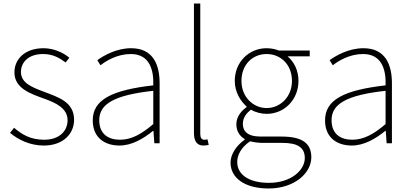

<svg xmlns="http://www.w3.org/2000/svg" viewBox="-20 -814 2337 1091"><path d="M229 13C340 13 401 -55 401 -133C401 -236 310 -262 226 -294C163 -318 99 -342 99 -405C99 -457 138 -507 225 -507C280 -507 318 -485 353 -459L374 -486C336 -518 280 -540 228 -540C119 -540 62 -476 62 -403C62 -312 152 -282 232 -253C294 -231 364 -200 364 -131C364 -71 319 -20 231 -20C153 -20 104 -50 60 -88L37 -59C84 -20 150 13 229 13Z M659 13C729 13 795 -26 849 -70H852L857 0H887V-341C887 -448 849 -540 725 -540C639 -540 566 -496 533 -472L551 -443C585 -470 648 -507 723 -507C832 -507 854 -414 851 -329C614 -302 507 -247 507 -130C507 -30 577 13 659 13ZM662 -20C598 -20 544 -50 544 -131C544 -220 622 -273 851 -298V-109C782 -50 725 -20 662 -20Z M1136 13C1151 13 1157 11 1166 9L1159 -22C1148 -20 1144 -20 1140 -20C1126 -20 1118 -31 1118 -53V-794H1082V-59C1082 -8 1102 13 1136 13Z M1506 257C1654 257 1749 169 1749 80C1749 -1 1696 -38 1580 -38H1463C1382 -38 1360 -71 1360 -111C1360 -147 1382 -172 1406 -191C1430 -176 1465 -167 1495 -167C1597 -167 1676 -249 1676 -354C1676 -414 1651 -463 1614 -494H1740V-527H1564C1549 -533 1525 -540 1495 -540C1394 -540 1314 -461 1314 -354C1314 -290 1348 -238 1381 -209V-205C1358 -189 1323 -156 1323 -108C1323 -68 1343 -40 1370 -24V-20C1321 15 1290 64 1290 110C1290 198 1372 257 1506 257ZM1495 -200C1419 -200 1352 -263 1352 -354C1352 -449 1417 -507 1495 -507C1574 -507 1639 -448 1639 -354C1639 -263 1572 -200 1495 -200ZM1508 225C1393 225 1328 177 1328 107C1328 68 1349 24 1401 -11C1430 -4 1458 -2 1465 -2H1585C1668 -2 1712 22 1712 84C1712 153 1634 225 1508 225Z M1979 13C2049 13 2115 -26 2169 -70H2172L2177 0H2207V-341C2207 -448 2169 -540 2045 -540C1959 -540 1886 -496 1853 -472L1871 -443C1905 -470 1968 -507 2043 -507C2152 -507 2174 -414 2171 -329C1934 -302 1827 -247 1827 -130C1827 -30 1897 13 1979 13ZM1982 -20C1918 -20 1864 -50 1864 -131C1864 -220 1942 -273 2171 -298V-109C2102 -50 2045 -20 1982 -20Z"/></svg>

Font: Noto Sans CJK KR Thin
Style: Regular
Weight: 250
Designer: Ryoko NISHIZUKA (kana & ideographs); Paul D. Hunt (Latin, Greek & Cyrillic); Wenlong ZHANG (bopomofo); Sandoll Communica
Foundry: Adobe Systems Incorporated
Version: Version 1.002;PS 1.002;hotconv 1.0.82;makeotf.lib2.5.63406